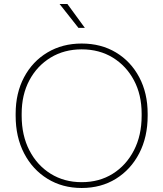

<svg xmlns="http://www.w3.org/2000/svg" viewBox="-20 -927 814 957"><path d="M387 10Q291 10 216.5 -36Q142 -82 100 -163Q58 -244 58 -350V-360Q58 -463 100 -542Q142 -621 216.5 -665.5Q291 -710 387 -710Q484 -710 558 -665.5Q632 -621 674 -542Q716 -463 716 -360V-350Q716 -244 674 -163Q632 -82 558 -36Q484 10 387 10ZM387 -19Q475 -19 542 -61Q609 -103 647.5 -177.5Q686 -252 686 -350V-360Q686 -455 647.5 -527Q609 -599 542 -640Q475 -681 387 -681Q300 -681 232.5 -640Q165 -599 126.5 -527Q88 -455 88 -360V-350Q88 -252 126.5 -177.5Q165 -103 232.5 -61Q300 -19 387 -19ZM371 -788 277 -907H316L403 -788Z"/></svg>

Font: SUSE Thin
Style: Regular
Weight: 250
Designer: Rene Bieder
Foundry: SUSE
Version: Version 1.000